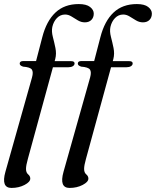

<svg xmlns="http://www.w3.org/2000/svg" viewBox="-35 -737 768 945"><path d="M62 -424Q62 -436.5 79.5 -436.5H142.5L173 -553.5Q193.5 -633.5 237.8 -675.2Q282 -717 352.5 -717Q390 -717 408.2 -702.8Q426.5 -688.5 426.5 -670Q426.5 -651 414.8 -639Q403 -627 382.5 -627Q364.5 -627 348.2 -636.8Q332 -646.5 316.8 -656Q301.5 -665.5 285.5 -665.5Q262 -665.5 245.2 -648.2Q228.5 -631 222.5 -604.5Q218 -582.5 225 -555.8Q232 -529 237.8 -500.8Q243.5 -472.5 237 -447L234 -436H315Q332 -436 332 -425Q332 -416.5 323.5 -411.2Q315 -406 301.5 -406H225.5L102 45.5Q93 77 93 94.5Q93 112.5 103.5 121.2Q114 130 114 142Q114 158.5 85.8 173.2Q57.5 188 21.5 188Q-30.5 188 -8.5 109L122.5 -355.5Q130 -382.5 121.8 -394.5Q113.5 -406.5 78.5 -409Q68.5 -412.5 65.2 -416.2Q62 -420 62 -424ZM348 -424Q348 -436.5 365.5 -436.5H428.5L459 -553.5Q479.5 -633.5 523.8 -675.2Q568 -717 638.5 -717Q676 -717 694.2 -702.8Q712.5 -688.5 712.5 -670Q712.5 -651 700.8 -639Q689 -627 668.5 -627Q650.5 -627 634.2 -636.8Q618 -646.5 602.8 -656Q587.5 -665.5 571.5 -665.5Q548 -665.5 531.2 -648.2Q514.5 -631 508.5 -604.5Q504 -582.5 511 -555.8Q518 -529 523.8 -500.8Q529.5 -472.5 523 -447L520 -436H601Q618 -436 618 -425Q618 -416.5 609.5 -411.2Q601 -406 587.5 -406H511.5L388 45.5Q379 77 379 94.5Q379 112.5 389.5 121.2Q400 130 400 142Q400 158.5 371.8 173.2Q343.5 188 307.5 188Q255.5 188 277.5 109L408.5 -355.5Q416 -382.5 407.8 -394.5Q399.5 -406.5 364.5 -409Q354.5 -412.5 351.2 -416.2Q348 -420 348 -424Z"/></svg>

Font: Fraunces 72pt S000
Style: Italic
Weight: 400
Italic angle: -16°
Version: Version 1.000; ttfautohint (v1.8.3)